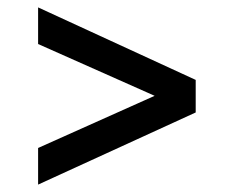

<svg xmlns="http://www.w3.org/2000/svg" viewBox="-20 -529 664 519"><path d="M83 -30 509 -225V-313L83 -509V-410L398 -270L83 -129Z"/></svg>

Font: Mluvka Medium
Style: Regular
Weight: 500
Designer: Modified by Jiří Krblich, Original typeface by Gumpita Rahayu
Foundry: Gumpita Rahayu & Jiří Krblich
Version: Version 2.000;Glyphs 3.1.1 (3134)